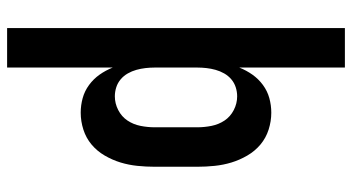

<svg xmlns="http://www.w3.org/2000/svg" viewBox="-245 -530 990 540"><g transform="rotate(90 250.0 -260.0)"><path d="M59 215V-735H170V-438Q178 -458 190 -475Q202 -492 219 -504.5Q236 -517 256 -522.5Q276 -528 297 -528Q321 -528 344.5 -520.5Q368 -513 386.5 -497.5Q405 -482 417.5 -460.5Q430 -439 437 -416Q444 -393 446.5 -368.5Q449 -344 449 -320V-200Q449 -176 446.5 -151.5Q444 -127 437 -104Q430 -81 417.5 -59.5Q405 -38 386.5 -22.5Q368 -7 344.5 0.5Q321 8 297 8Q276 8 256 2.5Q236 -3 219 -15.5Q202 -28 190 -45Q178 -62 170 -82V215ZM251 -88Q271 -88 289.5 -97.5Q308 -107 319 -123.5Q330 -140 334 -160Q338 -180 338 -200V-320Q338 -340 334 -360Q330 -380 319 -396.5Q308 -413 289.5 -422.5Q271 -432 251 -432Q238 -432 225.5 -428Q213 -424 203 -415.5Q193 -407 186.5 -395.5Q180 -384 176.5 -371.5Q173 -359 171.5 -346Q170 -333 170 -320V-200Q170 -187 171.5 -174Q173 -161 176.5 -148.5Q180 -136 186.5 -124.5Q193 -113 203 -104.5Q213 -96 225.5 -92Q238 -88 251 -88Z"/></g></svg>

Font: Iosevka SS04
Style: Bold
Weight: 700
Monospace: yes
Designer: Belleve Invis
Foundry: Belleve Invis
Version: Version 19.0.0; ttfautohint (v1.8.4)